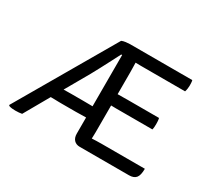

<svg xmlns="http://www.w3.org/2000/svg" viewBox="-112 -725 995 913"><g transform="rotate(30 385.5 -269.0)"><path d="M224 -135Q221 -135 209.5 -135.2Q198 -135.5 185.5 -135.8Q173 -136 166.5 -136L88.5 1Q73 4 52.5 4Q43.5 4 34 3Q24.5 2 16.5 -1L14.5 -5.5L322.5 -535Q331 -539 344.8 -540.8Q358.5 -542.5 367.5 -542.5H709Q711 -534.5 711.2 -526.8Q711.5 -519 711.5 -512.5Q711.5 -506 710.2 -496.8Q709 -487.5 706 -479H488Q477.5 -479 463.2 -479Q449 -479 434 -479.5Q434 -470 434.5 -456.8Q435 -443.5 435 -428.5V-307Q449.5 -307 463.8 -307.2Q478 -307.5 488 -307.5H662Q664 -300 664.5 -291Q665 -282 665 -276Q665 -269.5 664.5 -261Q664 -252.5 662 -244.5H488Q478 -244.5 463.8 -244.5Q449.5 -244.5 435 -245V-99Q435 -89.5 434.5 -78.8Q434 -68 434 -63Q445 -63.5 458.2 -64Q471.5 -64.5 489.5 -64.5H724.5Q724.5 -28.5 712.5 -14.2Q700.5 0 674.5 0H404Q384 0 372.2 -12.5Q360.5 -25 360.5 -47.5V-136Q348.5 -136 328.8 -135.5Q309 -135 305 -135ZM305 -198Q309 -198 328.8 -197.8Q348.5 -197.5 360.5 -197.5V-479H355.5Q345 -458.5 330.5 -430.5Q316 -402.5 301.2 -374.5Q286.5 -346.5 275 -326L201.5 -197.5Q211.5 -197.5 225.5 -197.8Q239.5 -198 243.5 -198Z"/></g></svg>

Font: Signika SC Light
Style: Regular
Weight: 300
Designer: Anna Giedryś
Foundry: Anna Giedryś
Version: Version 2.000; ttfautohint (v1.8.3) -l 8 -r 50 -G 200 -x 9 -